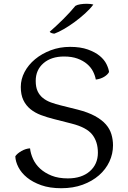

<svg xmlns="http://www.w3.org/2000/svg" viewBox="-20 -979 679 1016"><path d="M61 -152Q71 -167 94 -180Q117 -193 139 -194Q142 -166 155 -137.5Q168 -109 192.5 -86.5Q217 -64 253 -49.5Q289 -35 339 -35Q412 -35 455 -72.5Q498 -110 498 -171Q498 -229 468 -267Q438 -305 359 -325L265 -349Q229 -358 197 -370Q165 -382 141 -401.5Q117 -421 103.5 -449.5Q90 -478 90 -519Q90 -560 110 -598Q130 -636 165.5 -665.5Q201 -695 248.5 -713Q296 -731 351 -731Q406 -731 445 -717Q484 -703 508 -683Q532 -663 543.5 -639.5Q555 -616 557 -598Q550 -584 531 -572.5Q512 -561 487 -558Q483 -580 472 -601.5Q461 -623 440.5 -640.5Q420 -658 390 -669Q360 -680 319 -680Q251 -680 210 -644.5Q169 -609 169 -551Q169 -518 179 -496.5Q189 -475 207 -460.5Q225 -446 249.5 -437Q274 -428 303 -421L391 -399Q446 -385 482.5 -365Q519 -345 540 -321Q561 -297 569.5 -268.5Q578 -240 578 -210Q578 -165 559 -124Q540 -83 504 -51.5Q468 -20 417.5 -1.5Q367 17 304 17Q243 17 198 1Q153 -15 123 -39.5Q93 -64 77.5 -94Q62 -124 61 -152ZM474 -955Q457 -932 430.5 -908Q404 -884 375.5 -863Q347 -842 318.5 -825.5Q290 -809 268 -801Q261 -801 253 -804Q245 -807 243 -811Q260 -826 278.5 -843Q297 -860 315 -878Q333 -896 349.5 -914Q366 -932 379 -948Q389 -954 405.5 -956.5Q422 -959 439 -959Q450 -959 459 -958Q468 -957 474 -955Z"/></svg>

Font: Gotu
Style: Regular
Weight: 400
Designer: Sarang Kulkarni & Kailash Malviya
Foundry: Ek Type
Version: Version 2.320;hotconv 1.0.109;makeotfexe 2.5.65596; ttfautoh